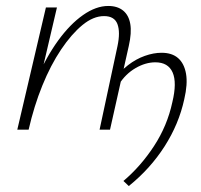

<svg xmlns="http://www.w3.org/2000/svg" viewBox="-20 -435 675 644"><path d="M47 0Q69 -91 102 -167.5Q135 -244 175 -299Q215 -354 258.5 -384.5Q302 -415 343 -415Q374 -415 393 -399.5Q412 -384 417 -354.5Q422 -325 412 -281L349 0H314L374 -280Q384 -327 374 -354Q364 -381 329 -381Q293 -381 256.5 -351Q220 -321 185 -269Q150 -217 122 -148Q94 -79 76 0ZM38 0 134 -410H171L75 0ZM412 189 394 172Q452 123 496.5 55Q541 -13 558 -92Q574 -158 559 -192Q544 -226 501 -226Q468 -226 434.5 -206.5Q401 -187 379 -152L362 -167Q383 -196 409.5 -216.5Q436 -237 465.5 -247.5Q495 -258 522 -258Q557 -258 577.5 -240Q598 -222 604 -187.5Q610 -153 598 -102Q580 -19 532 56Q484 131 412 189Z"/></svg>

Font: Ysabeau Office ExtraLight
Style: Italic
Weight: 250
Italic angle: -12°
Designer: Christian Thalmann (Catharsis Fonts)
Version: Version 2.001;gftools[0.9.30]; featfreeze: tnum,lnum,ss02